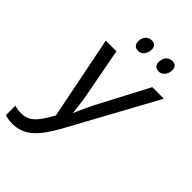

<svg xmlns="http://www.w3.org/2000/svg" viewBox="-270 -1003 1113 1113"><g transform="rotate(45 286.0 -447.0)"><path d="M443 -804C469 -804 494 -828 494 -866C494 -890 481 -904 457 -904C423 -904 404 -876 404 -844C404 -818 419 -804 443 -804ZM275 -804C301 -804 325 -828 325 -866C325 -890 313 -904 288 -904C254 -904 235 -876 235 -844C235 -818 251 -804 275 -804ZM57 10C150 10 209 -46 277 -167L576 -714H481L314 -396C295 -358 278 -319 262 -282C257 -319 253 -367 245 -408L187 -714H100L202 -203C145 -98 110 -69 49 -69C34 -69 14 -71 -4 -77V1C15 7 36 10 57 10Z"/></g></svg>

Font: Noto Sans SemiCondensed
Style: Italic
Weight: 400
Width: 4
Italic angle: -12°
Designer: Monotype Design Team
Foundry: Monotype Imaging Inc.
Version: Version 2.013